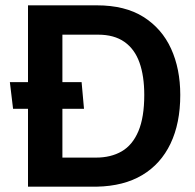

<svg xmlns="http://www.w3.org/2000/svg" viewBox="-20 -700 731 720"><path d="M295 -292 286 -392H17L29 -292ZM343 0Q444 -2 513.5 -43.5Q583 -85 619.5 -161.5Q656 -238 656 -344Q656 -442 621.5 -517.5Q587 -593 518 -636.5Q449 -680 343 -680H85V0ZM348 -570Q408 -570 446.5 -543Q485 -516 503 -465.5Q521 -415 521 -344Q521 -260 499 -208Q477 -156 436.5 -132.5Q396 -109 340 -109H214V-570Z"/></svg>

Font: Catamaran
Style: Bold
Weight: 700
Designer: Pria Ravichandran
Version: Version 2.000